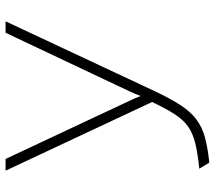

<svg xmlns="http://www.w3.org/2000/svg" viewBox="-60 -680 752 671"><g transform="rotate(-90 315.5 -344.0)"><path d="M83 12 62 -23Q115.5 -28.5 150.5 -37Q185.5 -45.5 209.2 -62.2Q233 -79 252.5 -109.2Q272 -139.5 295 -188L55 -700H96L302 -261Q305 -254.5 308.8 -245.8Q312.5 -237 316 -228Q320 -238 323.2 -246Q326.5 -254 330 -262L537 -700H577L333 -179Q307 -124 284.2 -89Q261.5 -54 235 -33.8Q208.5 -13.5 172.2 -3.5Q136 6.5 83 12Z"/></g></svg>

Font: Overpass Thin
Style: Regular
Weight: 250
Designer: Delve Withrington, Dave Bailey, Thomas Jockin
Foundry: Delve Fonts LLC
Version: Version 4.000